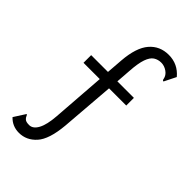

<svg xmlns="http://www.w3.org/2000/svg" viewBox="-255 -754 1010 1010"><g transform="rotate(45 250.0 -249.0)"><path d="M100 175Q51 175 18 140L59 76Q64 77 66.5 85Q69 93 78 100.5Q87 108 109 108Q137 108 155.5 74Q174 40 179 -27L201 -326H80V-383H205L212 -475Q220 -578 261 -625.5Q302 -673 368 -673Q436 -673 480 -620L447 -554Q439 -554 438 -564Q434 -587 413 -601.5Q392 -616 369 -616Q345 -616 326.5 -604Q308 -592 296.5 -559.5Q285 -527 281 -465L275 -383H398V-326H270L246 -24Q236 86 196 130.5Q156 175 100 175Z"/></g></svg>

Font: Ligconsolata
Style: Regular
Weight: 400
Monospace: yes
Designer: Raph Levien, Cyreal, Brenton Simpson
Foundry: Raph Levien, Cyreal, Google
Version: Version 3.001; ttfautohint (v1.8.2.53-6de2)